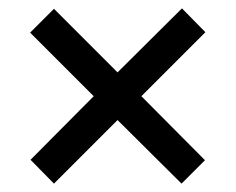

<svg xmlns="http://www.w3.org/2000/svg" viewBox="-20 -583 565 459"><path d="M415 -563 261 -410 109 -562 52 -505 204 -353 53 -201 109 -144 261 -296 414 -144 470 -200 318 -353 471 -506Z"/></svg>

Font: Noto Sans SemiCondensed Medium
Style: Regular
Weight: 500
Width: 4
Designer: Monotype Design Team
Foundry: Monotype Imaging Inc.
Version: Version 2.013